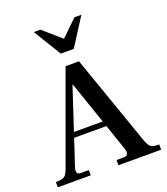

<svg xmlns="http://www.w3.org/2000/svg" viewBox="-162 -1027 993 1140"><g transform="rotate(-20 334.5 -457.5)"><path d="M5 0V-33Q32 -33 47 -38Q62 -43 70.5 -55.5Q79 -68 86 -88L294 -660H379L581 -83Q589 -63 597 -52Q605 -41 619 -37Q633 -33 658 -33V0H388V-33H433Q454 -33 458.5 -46Q463 -59 458 -75L298 -542H295L140 -72Q135 -53 140 -43Q145 -33 164 -33H213V0ZM188 -243 203 -276H394L406 -243ZM293 -740 186 -915H228L341 -816L443 -915H487L375 -740Z"/></g></svg>

Font: Frank Ruhl Libre Medium
Style: Regular
Weight: 500
Designer: Yanek Iontef
Foundry: Fontef
Version: Version 6.004